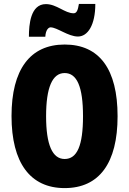

<svg xmlns="http://www.w3.org/2000/svg" viewBox="-20 -953 661 983"><path d="M468 -933H384C379 -902 373 -885 357 -885C312 -885 270 -932 215 -932C136 -932 128 -827 128 -765H212C214 -801 229 -813 239 -813C272 -813 329 -766 379 -766C429 -766 468 -824 468 -933ZM582 -358C582 -599 489 -725 311 -725C134 -725 39 -597 39 -359C39 -119 135 10 311 10C488 10 582 -118 582 -358ZM216 -358C216 -505 248 -579 311 -579C374 -579 405 -509 405 -358C405 -208 375 -139 311 -139C248 -139 216 -212 216 -358Z"/></svg>

Font: Noto Sans Thai ExtCond Blk
Style: Regular
Weight: 900
Width: 2
Designer: Monotype Design Team
Foundry: Monotype Imaging Inc.
Version: Version 2.002